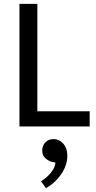

<svg xmlns="http://www.w3.org/2000/svg" viewBox="-20 -650 496 987"><path d="M80 -630H172V-78H441V0H80ZM247 182Q232 179 214.5 164.5Q197 150 197 124Q197 100 212.5 82.5Q228 65 256 65Q268 65 280 70Q292 75 302.5 85.5Q313 96 319.5 112.5Q326 129 326 153Q326 176 318 199.5Q310 223 295 245Q280 267 260 285.5Q240 304 216 317L191 282Q219 265 241 238.5Q263 212 265 186Z"/></svg>

Font: Mukta Malar
Style: Regular
Weight: 400
Designer: Aadarsh Rajan, Girish Dalvi, Yashodeep Gholap
Foundry: Ek Type
Version: Version 2.538;PS 1.000;hotconv 16.6.51;makeotf.lib2.5.65220;